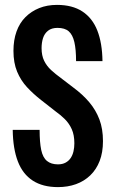

<svg xmlns="http://www.w3.org/2000/svg" viewBox="-20 -757 473 785"><path d="M217 8Q155 8 114 -18.5Q73 -45 53 -97Q33 -149 32 -226H142Q142 -175 148.5 -144Q155 -113 172 -99Q189 -85 217 -85Q235 -85 248 -92Q261 -99 269 -111Q277 -123 280.5 -138.5Q284 -154 284 -171Q284 -205 273.5 -228.5Q263 -252 245.5 -269.5Q228 -287 208 -301L148 -348Q116 -373 90.5 -400.5Q65 -428 50 -464Q35 -500 35 -549Q35 -593 47.5 -628Q60 -663 84 -687Q108 -711 140.5 -724Q173 -737 213 -737Q276 -737 317 -710Q358 -683 378 -632Q398 -581 399 -507H291Q291 -555 284 -585Q277 -615 261 -629Q245 -643 215 -643Q191 -643 176.5 -631.5Q162 -620 156 -601.5Q150 -583 150 -560Q150 -530 160.5 -508.5Q171 -487 189 -470.5Q207 -454 229 -438L280 -399Q318 -371 345 -339Q372 -307 386.5 -268.5Q401 -230 401 -180Q401 -134 387.5 -99Q374 -64 349 -40Q324 -16 290.5 -4Q257 8 217 8Z"/></svg>

Font: Hubot Sans Condensed SemiBold
Style: Regular
Weight: 600
Width: 3
Designer: Deni Anggara
Foundry: GitHub, Inc., Subsidiary of Microsoft Corporation
Version: Version 2.000